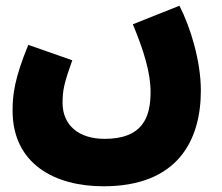

<svg xmlns="http://www.w3.org/2000/svg" viewBox="-20 -421 776 672"><path d="M24 -34C24 153 172 231 342 231C604 231 683 68 683 -104C683 -205 648 -323 608 -401L445 -336C484 -242 507 -166 507 -99C507 -10 479 65 346 65C254 65 199 16 199 -61C199 -106 205 -132 233 -210L79 -264C31 -147 24 -90 24 -34Z"/></svg>

Font: Noto Sans Arabic SemCond Blk
Style: Regular
Weight: 900
Width: 4
Designer: Monotype Design Team, Nadine Chahine, Nizar Qandah and Khaled Hosny
Foundry: Monotype Imaging Inc.
Version: Version 2.012